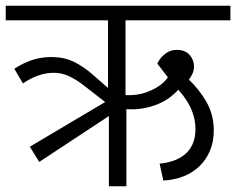

<svg xmlns="http://www.w3.org/2000/svg" viewBox="-30 -650 824 670"><path d="M716 -195Q716 -155 702.5 -123.5Q689 -92 665.5 -69.5Q642 -47 610 -34.5Q578 -22 540 -20L527 -79Q552 -81 575 -89Q598 -97 615 -111Q632 -125 642 -147Q652 -169 652 -200Q652 -222 646.5 -242.5Q641 -263 632 -280.5Q623 -298 612.5 -312Q602 -326 592 -337Q581 -324 564 -311Q547 -298 524 -288Q501 -278 472.5 -272.5Q444 -267 411 -269V0H350V-245L107 -85L74 -138L337 -294L261 -353Q235 -373 210 -384.5Q185 -396 157 -396Q105 -396 50 -359L20 -410Q52 -431 83.5 -441Q115 -451 150 -451Q193 -451 227.5 -434.5Q262 -418 299 -385L347 -343V-579H-10V-630H774V-579H408V-318Q425 -317 445 -319.5Q465 -322 485 -329.5Q505 -337 523.5 -349Q542 -361 556 -380L519 -428Q528 -448 546 -462Q564 -476 586 -476Q616 -476 631.5 -458.5Q647 -441 647 -418Q647 -404 641 -391.5Q635 -379 629 -372Q664 -340 690 -295Q716 -250 716 -195Z"/></svg>

Font: Ek Mukta Light
Style: Regular
Weight: 300
Designer: Girish Dalvi and Yashodeep Gholap
Foundry: Ek Type
Version: Version 2.538;PS 1.002;hotconv 16.6.51;makeotf.lib2.5.65220;